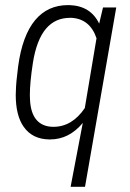

<svg xmlns="http://www.w3.org/2000/svg" viewBox="-20 -531 505 744"><path d="M107.4 -287.1Q95.7 -210.9 95.7 -164.1Q95.7 -154.8 96.2 -146Q98.6 -93.3 121.1 -66.9Q143.6 -40.5 184.1 -39.6Q186 -39.6 187.5 -39.6Q259.3 -39.6 308.6 -112.3L354 -382.8Q328.6 -458 256.8 -461.9Q253.9 -461.9 251.5 -461.9Q194.3 -461.9 158.7 -420.4Q121.6 -377 107.4 -287.1ZM116.2 -453.1Q165 -511.2 243.2 -511.2Q246.1 -511.2 249.5 -511.2Q331.1 -508.3 364.3 -439.5L378.9 -501L379.4 -502H380.4H428.7H430.2V-500.5L309.6 191.9L309.1 192.9H308.1H255.4H253.9V191.4L300.8 -54.7Q247.6 9.3 174.3 9.3Q172.4 9.3 170.4 9.3Q105.5 8.3 71.8 -39.6Q41 -83.5 41 -163.1Q41 -169.9 41.5 -176.8Q42 -211.4 50.3 -273.9Q66.4 -393.1 116.2 -453.1Z"/></svg>

Font: MAUL Condensed Light Italic
Style: Light Italic
Weight: 300
Italic angle: -12°
Designer: MAUL
Version: Version 1.0; 2020; ttfautohint (v1.8.3)